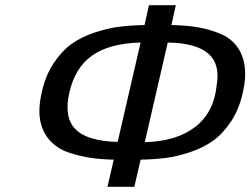

<svg xmlns="http://www.w3.org/2000/svg" viewBox="-20 -715 960 736"><path d="M140 -361Q154 -425 185.5 -472.5Q217 -520 255 -547Q293 -574 343.5 -590.5Q394 -607 437.5 -612.5Q481 -618 534 -619L551 -695H654L637 -619Q694 -618 738 -610.5Q782 -603 822.5 -586.5Q863 -570 887.5 -538Q912 -506 918 -460Q924 -416 911 -361Q897 -297 866 -250Q835 -203 797.5 -176Q760 -149 709.5 -132Q659 -115 615.5 -109.5Q572 -104 519 -103L495 1H392L416 -103Q368 -104 330 -109.5Q292 -115 250 -128Q208 -141 179 -168.5Q150 -196 138 -237Q123 -286 140 -361ZM246 -361Q224 -266 269 -220Q314 -174 431 -171L519 -552Q401 -549 334.5 -503Q268 -457 246 -361ZM535 -170Q657 -173 729 -229Q801 -285 811 -391Q824 -471 777.5 -510.5Q731 -550 623 -552Z"/></svg>

Font: Coval
Style: Italic
Weight: 400
Foundry: Context Ltd
Version: Version 001.000